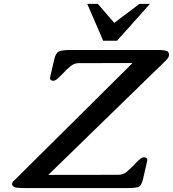

<svg xmlns="http://www.w3.org/2000/svg" viewBox="-20 -954 886 984"><path d="M427.2 -934.1H481.4L565.4 -836.9L694.8 -934.1H748.5L579.6 -745.1H508.8ZM254.9 -540Q236.3 -540 236.3 -553.7Q236.3 -556.6 237.3 -560.1L258.3 -650.4Q265.6 -681.6 280.3 -689.5Q295.4 -697.3 336.9 -697.8H788.1Q835 -697.8 841.8 -688Q846.2 -681.2 846.2 -674.3Q846.2 -671.4 845.7 -668.5V-667.5Q843.3 -657.2 831.1 -645L227.5 -57.6L586.9 -58.1Q610.8 -58.1 630.4 -74.2Q649.9 -90.3 676.8 -119.1Q704.1 -147.9 716.3 -147.9Q734.9 -147.9 734.9 -134.3Q734.9 -131.3 733.9 -127.9L713.4 -37.6Q705.6 -3.9 692.4 2.9Q679.2 9.8 634.8 9.8H111.8Q69.3 9.8 57.1 6.3Q42 -0.5 42 -10.3Q42 -11.7 42 -13.7Q43.9 -22.9 59.1 -35.2L659.2 -630.9L384.3 -630.4Q383.8 -630.4 382.8 -630.4Q360.4 -630.4 340.8 -614.3Q320.8 -597.7 293.9 -568.8Q266.6 -540 254.9 -540Z"/></svg>

Font: Caudex
Style: Bold
Weight: 700
Italic angle: -13°
Version: Version 1.04